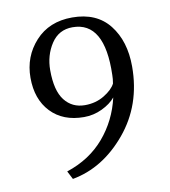

<svg xmlns="http://www.w3.org/2000/svg" viewBox="-71 -529 631 713"><g transform="rotate(-10 244.5 -172.5)"><path d="M248 -468Q340 -468 388 -407Q436 -346 436 -250Q436 -105 349.5 -1.5Q263 102 147 123L131 92Q219 63 273.5 -1Q328 -65 347 -149Q329 -127 296.5 -111.5Q264 -96 228 -96Q149 -96 103 -144.5Q57 -193 57 -274Q57 -354 109 -411Q161 -468 248 -468ZM239 -139Q280 -139 312 -158.5Q344 -178 355 -200Q358 -217 358 -232Q364 -432 243 -432Q191 -432 162.5 -388.5Q134 -345 134 -289Q134 -212 162.5 -175.5Q191 -139 239 -139Z"/></g></svg>

Font: Aikya
Style: Regular
Weight: 400
Designer: Neelakash Kshetrimayum (Latin subset based on Merriweather by Eben Sorkin)
Foundry: Brand New Type
Version: Version 1.00 b005